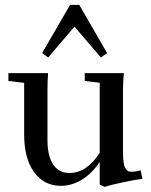

<svg xmlns="http://www.w3.org/2000/svg" viewBox="-20 -736 606 772"><path d="M173.8 -504.9 149.4 -522.5 261.7 -716.3H298.8L410.6 -522.5L385.7 -504.9L279.3 -628.9ZM224.6 11.2Q157.7 11.2 117.4 -43.5Q77.1 -98.1 77.1 -196.3V-402.8L13.7 -410.6V-441.9H173.3Q170.9 -407.7 170.9 -377V-171.9Q170.9 -109.9 193.4 -75.2Q215.8 -40.5 259.8 -40.5Q328.6 -40.5 380.9 -121.6V-403.3L320.8 -410.6V-441.9H478Q474.6 -410.2 474.6 -377V-121.6Q474.6 -78.1 482.9 -61.8Q491.2 -45.4 505.9 -45.4Q526.4 -45.4 545.4 -51.3L552.7 -17.1Q522.5 -13.2 470.7 -2.2Q418.9 8.8 401.4 15.6L380.9 6.3V-85Q350.6 -39.1 309.8 -13.9Q269 11.2 224.6 11.2Z"/></svg>

Font: Elstob 10pt Medium
Style: Regular
Weight: 500
Designer: Peter S. Baker
Version: Version 1.015